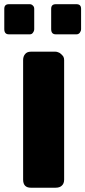

<svg xmlns="http://www.w3.org/2000/svg" viewBox="-21 -876 398 896"><path d="M86.9 -595.7Q86.9 -612.3 95.7 -623Q104.5 -634.8 123 -634.8Q162.1 -634.8 238.3 -634.8Q244.1 -634.8 251 -631.8Q257.8 -629.9 263.7 -624Q269.5 -619.1 274.4 -612.3Q278.3 -605.5 278.3 -595.7Q278.3 -410.2 278.3 -38.1Q278.3 -19.5 267.6 -9.8Q257.8 0 238.3 0Q200.2 0 123 0Q86.9 0 86.9 -38.1Q86.9 -224.6 86.9 -595.7ZM-1 -835Q-1 -856.4 20.5 -856.4Q52.7 -856.4 118.2 -856.4Q126 -856.4 131.8 -850.6Q138.7 -844.7 138.7 -835Q138.7 -803.7 138.7 -740.2Q138.7 -731.4 132.8 -723.6Q127.9 -715.8 118.2 -715.8Q85.9 -715.8 20.5 -715.8Q-1 -715.8 -1 -740.2Q-1 -772.5 -1 -835ZM217.8 -835Q217.8 -856.4 239.3 -856.4Q271.5 -856.4 335.9 -856.4Q357.4 -856.4 357.4 -835Q357.4 -803.7 357.4 -740.2Q357.4 -731.4 351.6 -723.6Q345.7 -715.8 335.9 -715.8Q303.7 -715.8 239.3 -715.8Q217.8 -715.8 217.8 -740.2Q217.8 -772.5 217.8 -835Z"/></svg>

Font: Cocogoose
Style: Regular
Weight: 400
Designer: Cosimo Lorenzo Pancini
Version: Version 1.000